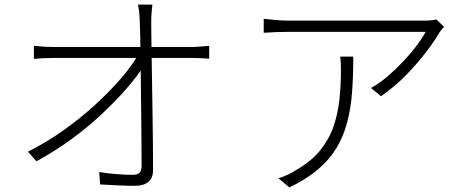

<svg xmlns="http://www.w3.org/2000/svg" viewBox="-20 -792 2040 838"><path d="M645 -772Q643 -753 641.5 -735.5Q640 -718 640 -699Q640 -680 640.5 -636.5Q641 -593 642 -535Q643 -477 644 -411Q645 -345 646 -279Q647 -213 647.5 -153.5Q648 -94 648 -49Q648 -15 627.5 2Q607 19 569 19Q536 19 493.5 17Q451 15 417 13L413 -41Q450 -35 489.5 -32Q529 -29 559 -29Q582 -29 590 -39Q598 -49 598 -68Q598 -105 597.5 -159.5Q597 -214 596.5 -278.5Q596 -343 595 -408.5Q594 -474 593.5 -533Q593 -592 592 -636Q591 -680 590 -699Q589 -726 587 -742.5Q585 -759 582 -772ZM128 -592Q151 -590 170 -588.5Q189 -587 210 -587Q219 -587 253.5 -587Q288 -587 339.5 -587Q391 -587 450.5 -587Q510 -587 570 -587Q630 -587 682.5 -587Q735 -587 771 -587Q807 -587 818 -587Q835 -587 857.5 -589Q880 -591 893 -592V-536Q878 -537 857.5 -538Q837 -539 819 -539Q808 -539 772.5 -539Q737 -539 684.5 -539Q632 -539 572 -539Q512 -539 451.5 -539Q391 -539 339.5 -539Q288 -539 253.5 -539Q219 -539 210 -539Q187 -539 168.5 -538Q150 -537 128 -535ZM102 -130Q182 -170 256 -222.5Q330 -275 393 -332.5Q456 -390 504.5 -445.5Q553 -501 580 -548H606L607 -504Q580 -460 532 -405Q484 -350 422 -292Q360 -234 287.5 -181.5Q215 -129 139 -88Z M1918 -675Q1913 -670 1907.5 -663Q1902 -656 1897 -649Q1880 -618 1843 -569Q1806 -520 1755.5 -467.5Q1705 -415 1643 -372L1599 -408Q1636 -428 1672.5 -459.5Q1709 -491 1741.5 -525.5Q1774 -560 1799 -593.5Q1824 -627 1838 -653Q1822 -653 1783.5 -653Q1745 -653 1693.5 -653Q1642 -653 1583.5 -653Q1525 -653 1467.5 -653Q1410 -653 1361.5 -653Q1313 -653 1280.5 -653Q1248 -653 1240 -653Q1213 -653 1185 -652Q1157 -651 1131 -649V-710Q1155 -707 1184 -704.5Q1213 -702 1240 -702Q1248 -702 1281 -702Q1314 -702 1363 -702Q1412 -702 1470 -702Q1528 -702 1586 -702Q1644 -702 1696 -702Q1748 -702 1784.5 -702Q1821 -702 1835 -702Q1842 -702 1851.5 -702.5Q1861 -703 1870.5 -704.5Q1880 -706 1885 -707ZM1522 -545Q1522 -460 1516.5 -388Q1511 -316 1494.5 -255Q1478 -194 1447 -143.5Q1416 -93 1366 -51Q1316 -9 1243 26L1195 -14Q1214 -19 1236.5 -30Q1259 -41 1276 -52Q1340 -89 1378.5 -137Q1417 -185 1436 -241Q1455 -297 1461.5 -358.5Q1468 -420 1468 -483Q1468 -498 1467.5 -513Q1467 -528 1465 -545Z"/></svg>

Font: Noto Sans SC Thin Light
Style: Regular
Weight: 300
Version: Version 2.004-H2;hotconv 1.0.118;makeotfexe 2.5.65603